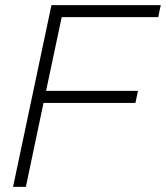

<svg xmlns="http://www.w3.org/2000/svg" viewBox="-20 -730 648 750"><path d="M31 0 181 -710H608L598 -663H221L160 -375H519L509 -328H150L81 0Z"/></svg>

Font: Geist Mono ExtraLight
Style: Italic
Weight: 200
Italic angle: -12°
Monospace: yes
Designer: Basement.studio, Andrés Briganti, Mateo Zaragoza
Foundry: Basement.studio, Vercel, Andrés Briganti, Guido Ferreyra, Mateo Zaragoza
Version: Version 1.500; ttfautohint (v1.8.4.7-5d5b)